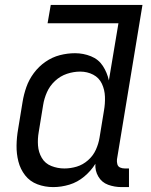

<svg xmlns="http://www.w3.org/2000/svg" viewBox="-20 -755 616 783"><path d="M197 8Q230 8 263 -2Q296 -12 323.5 -35Q351 -58 369 -87Q367 -59 381 -35Q395 -11 421 -1.5Q447 8 476 8H506V-68H489Q478 -68 469.5 -72Q461 -76 458.5 -85.5Q456 -95 457 -105L561 -735H187L174 -660H463L424 -427Q417 -459 399.5 -486Q382 -513 351 -525.5Q320 -538 286 -538Q255 -538 224 -530Q193 -522 165.5 -503Q138 -484 118 -457Q98 -430 87.5 -400Q77 -370 72 -339L54 -229Q48 -195 47.5 -161.5Q47 -128 55 -96.5Q63 -65 82.5 -40Q102 -15 132.5 -3.5Q163 8 197 8ZM242 -68Q215 -68 189.5 -78Q164 -88 150.5 -111Q137 -134 135 -161.5Q133 -189 138 -217L156 -327Q160 -353 171.5 -379Q183 -405 204.5 -425Q226 -445 253 -454Q280 -463 307 -463Q336 -463 360 -450.5Q384 -438 395.5 -413.5Q407 -389 408 -360.5Q409 -332 404 -304L386 -194Q382 -169 371 -144.5Q360 -120 339 -101.5Q318 -83 293 -75.5Q268 -68 243 -68Z"/></svg>

Font: Iosevka Sparkle
Style: Italic
Weight: 400
Italic angle: -9°
Designer: Belleve Invis
Foundry: Belleve Invis
Version: Version 4.5.0; ttfautohint (v1.8.3)